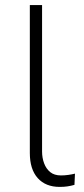

<svg xmlns="http://www.w3.org/2000/svg" viewBox="-20 -725 328 753"><path d="M214 8Q159 8 128 -26.5Q97 -61 97 -125V-705H145V-131Q145 -106 153 -84.5Q161 -63 177 -50Q193 -37 219 -37Q233 -37 247.5 -39Q262 -41 274 -44L272 0Q258 4 244.5 6Q231 8 214 8Z"/></svg>

Font: Nunito Sans 7pt SemiCondensed ExtraLight
Style: Regular
Weight: 250
Width: 4
Designer: Vernon Adams
Foundry: Vernon Adams
Version: Version 3.101;gftools[0.9.27]